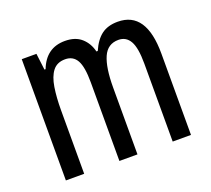

<svg xmlns="http://www.w3.org/2000/svg" viewBox="-99 -673 879 799"><g transform="rotate(-20 341.0 -273.5)"><path d="M493 -547Q619 -547 619 -360V0H538V-345Q538 -415 521 -445Q504 -475 470 -475Q422 -475 402 -429.5Q382 -384 382 -296V0H302V-348Q302 -417 285.5 -446Q269 -475 234 -475Q198 -475 179 -450.5Q160 -426 153 -382Q146 -338 146 -281V0H65V-537H130L139 -464H144Q176 -547 259 -547Q305 -547 332 -523Q359 -499 368 -461H374Q393 -505 421 -526Q449 -547 493 -547Z"/></g></svg>

Font: Noto Sans Malayalam ExtraCondensed
Style: Regular
Weight: 400
Width: 2
Designer: Jelle Bosma - Monotype Design Team
Foundry: Monotype Imaging Inc.
Version: Version 2.104; ttfautohint (v1.8.4.7-5d5b)